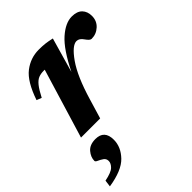

<svg xmlns="http://www.w3.org/2000/svg" viewBox="-229 -555 928 928"><g transform="rotate(-45 235.0 -90.5)"><path d="M150 -356H142.5Q123 -356 107.8 -350Q92.5 -344 77.5 -325.5Q62.5 -307 43.5 -270L18 -280Q50.5 -375 96 -410Q141.5 -445 198 -445Q222.5 -445 241.5 -442.8Q260.5 -440.5 284.5 -435L233.5 -257Q284.5 -360.5 332.5 -403Q380.5 -445.5 424 -445.5Q460 -445.5 477.8 -427Q495.5 -408.5 495.5 -378.5Q495.5 -344.5 471.8 -322.8Q448 -301 416 -301Q405 -301 390 -323Q375 -345.5 356.5 -345.5Q326 -345.5 282.5 -283.5Q239 -221.5 203 -100L173 0H42ZM8 125.5Q8 100 27.5 77Q47 54 86 54Q147 54 147 119.5Q147 169 107.5 210Q68 251 -26 265.5L-21.5 231Q26 221.5 41.5 206Q57 190.5 57 174.5Q57 159 44.8 150.5Q32.5 142 20.2 136.8Q8 131.5 8 125.5Z"/></g></svg>

Font: Newsreader 16pt
Style: Bold Italic
Weight: 700
Italic angle: -17°
Designer: Hugues Gentile
Foundry: Production Type
Version: Version 1.003; ttfautohint (v1.8.3)